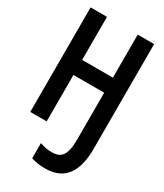

<svg xmlns="http://www.w3.org/2000/svg" viewBox="-234 -802 968 1136"><g transform="rotate(30 250.0 -234.0)"><path d="M276 246C411 246 467 155 467 2V-714H355V-420H145V-714H33V0H145V-317H355V3C355 110 326 143 262 143C229 143 208 138 180 128V232C212 242 237 246 276 246Z"/></g></svg>

Font: Noto Sans Mono ExtraCondensed SemiBold
Style: Regular
Weight: 600
Width: 2
Designer: Monotype Design Team
Foundry: Monotype Imaging Inc.
Version: Version 2.014